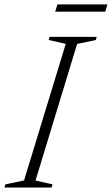

<svg xmlns="http://www.w3.org/2000/svg" viewBox="-43 -834 498 854"><path d="M249.5 -639 173.5 -656 177.5 -670H387L383 -656L300 -638.5L115 -31L190.5 -14L186.5 0H-23L-19 -14L64 -31.5ZM202.5 -782 212.5 -814.5H435L425 -782Z"/></svg>

Font: Newsreader Text Light
Style: Italic
Weight: 300
Italic angle: -17°
Designer: Hugues Gentile
Foundry: Production Type
Version: Version 1.001